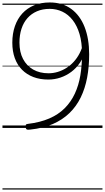

<svg xmlns="http://www.w3.org/2000/svg" viewBox="-20 -1039 852 1559"><path d="M384 -1019Q487 -1019 558.5 -966.5Q630 -914 667 -819.5Q704 -725 704 -598Q704 -497 687.5 -409Q671 -321 635.5 -248Q600 -175 543.5 -120.5Q487 -66 409 -32Q331 2 227 13Q205 16 197.5 12Q190 8 188 -6Q187 -19 190 -25.5Q193 -32 206 -33Q306 -45 380 -77Q454 -109 505 -160Q556 -211 587.5 -278.5Q619 -346 632.5 -427.5Q646 -509 646 -603Q646 -694 626 -762Q606 -830 570 -876Q534 -922 486 -944.5Q438 -967 384 -967Q326 -967 280.5 -947.5Q235 -928 203 -892Q171 -856 154.5 -805.5Q138 -755 138 -693Q138 -616 167 -560.5Q196 -505 249 -474.5Q302 -444 374 -444Q412 -444 448.5 -455Q485 -466 518 -486.5Q551 -507 578.5 -537Q606 -567 626 -605.5Q646 -644 657 -691L675 -634Q660 -576 630 -531Q600 -486 559 -455.5Q518 -425 470.5 -409Q423 -393 372 -393Q305 -393 251 -413.5Q197 -434 158.5 -473Q120 -512 100 -567.5Q80 -623 80 -692Q80 -766 101 -826.5Q122 -887 161.5 -930Q201 -973 257 -996Q313 -1019 384 -1019ZM0 490H812V500H0ZM0 -20H812V0H0ZM0 -505H812V-500H0ZM0 -1010H812V-1000H0Z"/></svg>

Font: Playwrite NG Modern Guides
Style: Regular
Weight: 400
Designer: Veronika Burian, José Scaglione
Foundry: TypeTogether
Version: Version 1.003